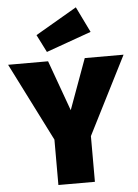

<svg xmlns="http://www.w3.org/2000/svg" viewBox="-83 -1113 835 1163"><g transform="rotate(-5 335.0 -531.5)"><path d="M423 -1063 171 -916 225 -809 499 -907ZM686 -752H450L338 -445L227 -752H-16L224 -276V0H446V-278Z"/></g></svg>

Font: Glow Sans SC Normal Heavy
Style: Regular
Weight: 900
Designer: Ryoko NISHIZUKA (kana, bopomofo & ideographs); Paul D. Hunt (Latin, Greek & Cyrillic); Sandoll Communications, Soo-young
Version: Version 0.93